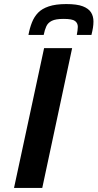

<svg xmlns="http://www.w3.org/2000/svg" viewBox="-20 -925 480 945"><path d="M49 0 197 -688H335L188 0ZM120 -753Q126 -786 137 -814Q148 -842 167 -862Q186 -882 220 -893.5Q254 -905 306 -905Q359 -905 387.5 -894Q416 -883 428 -864Q440 -845 440 -819Q440 -804 437.5 -788.5Q435 -773 430 -753H358Q360 -765 361.5 -774.5Q363 -784 363 -793Q363 -811 349.5 -821.5Q336 -832 293 -832Q254 -832 235 -822.5Q216 -813 208 -795.5Q200 -778 195 -753Z"/></svg>

Font: Saira Expanded SemiBold
Style: Italic
Weight: 600
Width: 7
Italic angle: -12°
Designer: Hector Gatti with collaboration of the Omnibus-Type team
Foundry: Omnibus-Type
Version: Version 1.101